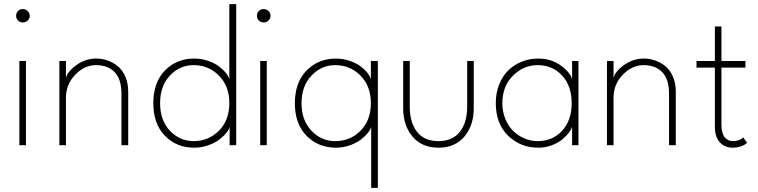

<svg xmlns="http://www.w3.org/2000/svg" viewBox="-20 -708 3693 936"><path d="M91 -598.5Q77.5 -598.5 68 -608Q58.5 -617.5 58.5 -631Q58.5 -645 68.2 -654.5Q78 -664 91 -664Q104.5 -664 114.8 -654.2Q125 -644.5 125 -631Q125 -617.5 115 -608Q105 -598.5 91 -598.5ZM74.5 0V-410.5H106.5V0Z M449 -422.5Q478 -422.5 505 -413Q532 -403.5 554.8 -384.8Q577.5 -366 591.2 -334Q605 -302 605 -261V0H572V-250.5Q572 -322.5 538.8 -356.5Q505.5 -390.5 448 -390.5Q392 -390.5 346.8 -343.8Q301.5 -297 301.5 -232V0H269.5V-410.5H301.5V-326.5Q306.5 -357 351 -389.8Q395.5 -422.5 449 -422.5Z M1131.5 0H1099.5V-91Q1098.5 -79 1085 -62Q1071.5 -45 1050 -28.2Q1028.5 -11.5 995.2 0.2Q962 12 926.5 12Q841 12 784.2 -45.8Q727.5 -103.5 727.5 -205Q727.5 -306.5 784.2 -364.5Q841 -422.5 926.5 -422.5Q962 -422.5 994.8 -411.2Q1027.5 -400 1048.8 -383.5Q1070 -367 1083.2 -349.8Q1096.5 -332.5 1098 -319V-688H1131.5ZM923.5 -20Q997 -20 1047.5 -71Q1098 -122 1098 -205Q1098 -288 1047.5 -339.2Q997 -390.5 923.5 -390.5Q856.5 -390.5 808.5 -339.8Q760.5 -289 760.5 -205Q760.5 -121 808.5 -70.5Q856.5 -20 923.5 -20Z M1265 -598.5Q1251.5 -598.5 1242 -608Q1232.5 -617.5 1232.5 -631Q1232.5 -645 1242.2 -654.5Q1252 -664 1265 -664Q1278.5 -664 1288.8 -654.2Q1299 -644.5 1299 -631Q1299 -617.5 1289 -608Q1279 -598.5 1265 -598.5ZM1248.5 0V-410.5H1280.5V0Z M1789.5 208V-91Q1788 -79 1774.8 -62Q1761.5 -45 1740.2 -28.2Q1719 -11.5 1686 0.2Q1653 12 1617.5 12Q1532 12 1474.8 -45.8Q1417.5 -103.5 1417.5 -205Q1417.5 -306.5 1474.8 -364.5Q1532 -422.5 1617.5 -422.5Q1653 -422.5 1685.5 -411.2Q1718 -400 1739.2 -383.5Q1760.5 -367 1773.5 -349.8Q1786.5 -332.5 1788 -319V-410.5H1822V208ZM1614 -20Q1687.5 -20 1737.8 -70.8Q1788 -121.5 1788 -205Q1788 -288 1737.8 -339.2Q1687.5 -390.5 1614 -390.5Q1547 -390.5 1498.5 -339.5Q1450 -288.5 1450 -205Q1450 -121.5 1498.2 -70.8Q1546.5 -20 1614 -20Z M1977.5 -189.5Q1977.5 -110 2013.2 -65Q2049 -20 2117.5 -20Q2185.5 -20 2221.5 -65Q2257.5 -110 2257.5 -189.5V-410.5H2289.5V-181Q2289.5 -96 2243.8 -42Q2198 12 2117.5 12Q2037 12 1991.2 -42Q1945.5 -96 1945.5 -181V-410.5H1977.5Z M2769 0V-91Q2766.5 -79 2754.2 -62.5Q2742 -46 2722 -29Q2702 -12 2670.5 0Q2639 12 2604 12Q2517.5 12 2457.2 -46.2Q2397 -104.5 2397 -205Q2397 -256 2414 -297.8Q2431 -339.5 2459.5 -366.5Q2488 -393.5 2525.2 -408Q2562.5 -422.5 2604 -422.5Q2670 -422.5 2717.8 -385.8Q2765.5 -349 2769 -319V-410.5H2800V0ZM2429 -205Q2429 -163 2443.8 -127.5Q2458.5 -92 2482.8 -68.8Q2507 -45.5 2537.8 -32.8Q2568.5 -20 2601 -20Q2673.5 -20 2720.2 -70.5Q2767 -121 2767 -205Q2767 -289 2720.2 -339.8Q2673.5 -390.5 2601 -390.5Q2532.5 -390.5 2480.8 -339.2Q2429 -288 2429 -205Z M3118.5 -422.5Q3147.5 -422.5 3174.5 -413Q3201.5 -403.5 3224.2 -384.8Q3247 -366 3260.8 -334Q3274.5 -302 3274.5 -261V0H3241.5V-250.5Q3241.5 -322.5 3208.2 -356.5Q3175 -390.5 3117.5 -390.5Q3061.5 -390.5 3016.2 -343.8Q2971 -297 2971 -232V0H2939V-410.5H2971V-326.5Q2976 -357 3020.5 -389.8Q3065 -422.5 3118.5 -422.5Z M3375.5 -410.5H3465V-579H3497V-410.5H3614V-378.5H3497V-101Q3497 -58.5 3512.8 -39.2Q3528.5 -20 3554 -20Q3568 -20 3579.8 -24.2Q3591.5 -28.5 3596 -32Q3600.5 -35.5 3602.5 -38.5L3622 -12Q3618 -8 3611.2 -3.2Q3604.5 1.5 3588.2 6.8Q3572 12 3553 12Q3513.5 12 3489.2 -14Q3465 -40 3465 -93V-378.5H3375.5Z"/></svg>

Font: League Spartan ExtraLight
Style: Regular
Weight: 200
Foundry: The League of Moveable Type
Version: Version 2.002